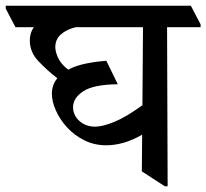

<svg xmlns="http://www.w3.org/2000/svg" viewBox="-48 -640 720 670"><path d="M323 -133Q281 -133 246 -150.5Q211 -168 186 -195.5Q161 -223 147 -254.5Q133 -286 133 -313Q133 -344 152 -367Q117 -394 86.5 -426Q56 -458 56 -499Q56 -525 70 -545H6L-28 -610V-620H618L652 -555V-545H535L537 10H527L447 -42L448 -170Q413 -150 382 -141.5Q351 -133 323 -133ZM451 -545H216Q183 -537 164 -519.5Q145 -502 145 -476Q145 -459 155 -437.5Q165 -416 190 -397Q217 -411 251 -418Q285 -425 323 -428L363 -346Q278 -345 242.5 -321.5Q207 -298 207 -266Q207 -238 229 -218Q251 -198 284 -198Q310 -198 351.5 -215Q393 -232 449 -273Z"/></svg>

Font: Tiro Devanagari Hindi
Style: Regular
Weight: 400
Designer: Devanagari: John Hudson & Fiona Ross. Latin: John Hudson.
Foundry: Tiro Typeworks Ltd.
Version: Version 1.52